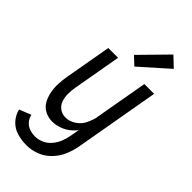

<svg xmlns="http://www.w3.org/2000/svg" viewBox="-326 -843 1126 1126"><g transform="rotate(45 237.0 -280.0)"><path d="M152 213Q111 213 73 201.5Q35 190 9 161.5Q-17 133 -26 95L47 66Q52 89 67 107Q82 125 104.5 133Q127 141 152 141Q179 141 205.5 129Q232 117 251 94.5Q270 72 280.5 46.5Q291 21 296 -6L307 -67Q302 -61 297 -55Q271 -25 234.5 -8.5Q198 8 161 8Q128 8 99.5 -7Q71 -22 56 -49.5Q41 -77 35 -109Q29 -141 30.5 -174.5Q32 -208 38 -241L89 -530H170L117 -229Q112 -201 112 -173.5Q112 -146 120 -121Q128 -96 149.5 -80Q171 -64 199 -64Q232 -64 262.5 -84Q293 -104 308 -135Q322 -163 329 -192L330 -201L388 -530H469L375 6Q367 46 350 84Q333 122 302 153Q271 184 231.5 198.5Q192 213 152 213ZM274 -561 224 -608 386 -773 447 -715Z"/></g></svg>

Font: Iosevka SS08
Style: Italic
Weight: 400
Italic angle: -10°
Monospace: yes
Designer: Belleve Invis
Foundry: Belleve Invis
Version: 2.1.0; ttfautohint (v1.8.2)